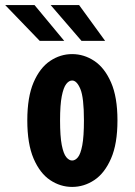

<svg xmlns="http://www.w3.org/2000/svg" viewBox="-60 -725 530 756"><path d="M224 11Q177.5 11 137.2 -16Q97 -43 72.2 -100.8Q47.5 -158.5 47.5 -251Q47.5 -343 72.2 -400.5Q97 -458 137.2 -485Q177.5 -512 224 -512Q271 -512 311.5 -485Q352 -458 377.2 -400.5Q402.5 -343 402.5 -251Q402.5 -158.5 377.2 -100.8Q352 -43 311.5 -16Q271 11 224 11ZM224 -93Q236.5 -93 247 -106Q257.5 -119 264 -153.2Q270.5 -187.5 270.5 -251Q270.5 -341 256.5 -374.5Q242.5 -408 224 -408Q211.5 -408 200.8 -394.2Q190 -380.5 183.2 -346.2Q176.5 -312 176.5 -251Q176.5 -188 183.2 -153.8Q190 -119.5 201 -106.2Q212 -93 224 -93ZM261 -564 139.5 -705H251.5L354 -564ZM96.5 -564 -39.5 -705H76L193 -564Z"/></svg>

Font: Trispace Condensed SemiBold
Style: Regular
Weight: 600
Width: 3
Designer: Tyler Finck
Foundry: Etcetera Type Company
Version: Version 1.210; ttfautohint (v1.8.3)